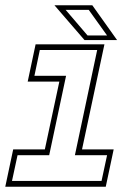

<svg xmlns="http://www.w3.org/2000/svg" viewBox="-28 -708 528 728"><path d="M-8 0 22 -141.5H142L197 -398.5H77L107 -540H368L283 -141.5H403L373 0ZM17.5 -22H357L378 -119.5H256L340.5 -518.5H123L102.5 -420.5H222.5L158.5 -119.5H38.5ZM416 -556H292.5L178.5 -688H322ZM378 -573.5 308.5 -670.5H221L304 -573.5Z"/></svg>

Font: Tourney Condensed ExtraLight
Style: Italic
Weight: 200
Width: 3
Italic angle: -12°
Designer: Tyler Finck
Foundry: Etcetera Type Co
Version: Version 1.010; ttfautohint (v1.8.3)